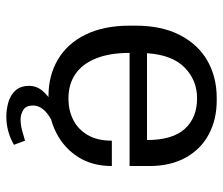

<svg xmlns="http://www.w3.org/2000/svg" viewBox="-69 -492 704 606"><g transform="rotate(90 283.0 -189.0)"><path d="M284 10Q218 10 167.5 -20Q117 -50 89 -107.5Q61 -165 61 -246V-265Q61 -347 90.5 -404.5Q120 -462 171.5 -491.5Q223 -521 289 -521H298Q357 -521 404 -496Q451 -471 477.5 -423Q504 -375 504 -309V-246H147Q147 -184 164 -141Q181 -98 213 -75.5Q245 -53 291 -53Q328 -53 358 -68Q388 -83 406 -113.5Q424 -144 424 -190H504Q504 -128 475.5 -83.5Q447 -39 399 -14.5Q351 10 292 10ZM148 -301H422Q422 -381 387 -420Q352 -459 290 -459Q233 -459 193 -419.5Q153 -380 148 -301ZM348 143Q325 143 302.5 136.5Q280 130 265.5 114Q251 98 251 71Q251 47 267.5 28Q284 9 302 0H360Q336 13 324.5 27.5Q313 42 313 59Q313 81 327 89.5Q341 98 357 98Q374 98 391 93.5Q408 89 424 84L437 119Q416 131 394 137Q372 143 348 143Z"/></g></svg>

Font: Chivo Medium Light
Style: Regular
Weight: 300
Version: Version 2.002